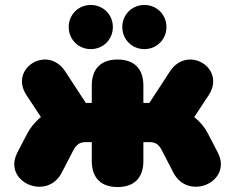

<svg xmlns="http://www.w3.org/2000/svg" viewBox="-20 -744 948 774"><path d="M454 10C521 10 558 -27 558 -95V-171H584C605 -171 620 -163 633 -137L679 -48C739 68 919 -11 858 -129L817 -208C805 -231 786 -254 763 -272L821 -360C893 -469 736 -565 665 -456L582 -329H558V-399C558 -467 521 -504 454 -504C387 -504 350 -467 350 -399V-329H326L243 -456C172 -565 15 -469 87 -360L145 -272C122 -254 103 -230 91 -208L50 -129C-11 -11 169 68 229 -48L275 -137C288 -162 303 -171 324 -171H350V-95C350 -27 387 10 454 10ZM346 -546C396 -546 435 -585 435 -635C435 -685 396 -724 346 -724C296 -724 257 -685 257 -635C257 -585 296 -546 346 -546ZM562 -546C612 -546 651 -585 651 -635C651 -685 612 -724 562 -724C512 -724 473 -685 473 -635C473 -585 512 -546 562 -546Z"/></svg>

Font: SN Pro Black
Style: Regular
Weight: 900
Designer: Tobias Whetton
Foundry: Supernotes
Version: Version 1.001;Glyphs 3.2 (3249)